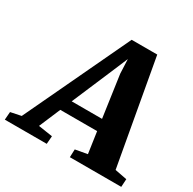

<svg xmlns="http://www.w3.org/2000/svg" viewBox="-241 -912 1084 1079"><g transform="rotate(30 301.0 -372.5)"><path d="M-78.5 0 -74.5 -51.5 -6.5 -65.5 314.5 -745H480.5L602 -66.5L680 -51.5L677 0H343.5L345.5 -51.5L423 -65.5L403 -203.5H164L105.5 -65.5L197.5 -51.5L193.5 0ZM195.5 -277H392.5L354 -547.5L350 -640.5L312.5 -551.5Z"/></g></svg>

Font: Merriweather Light 18pt Black
Style: Italic
Weight: 900
Italic angle: -7.8°
Version: Version 2.101